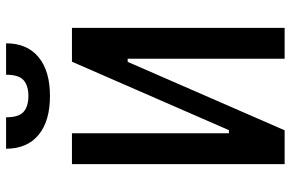

<svg xmlns="http://www.w3.org/2000/svg" viewBox="-181 -767 948 626"><g transform="rotate(-90 293.0 -454.0)"><path d="M70.8 0V-693.4H171.4V-181.6H181.6L404.8 -693.4H515.1V0H414.6V-511.7H404.3L181.2 0ZM293 -765.1Q210.9 -765.1 166 -802.5Q121.1 -839.8 121.1 -908.2H223.6Q223.6 -866.2 241.7 -850.8Q259.8 -835.4 293 -835.4Q326.2 -835.4 344.2 -850.8Q362.3 -866.2 362.3 -908.2H464.8Q464.8 -839.8 419.9 -802.5Q375 -765.1 293 -765.1Z"/></g></svg>

Font: Caskaydia Cove Medium
Style: Regular
Weight: 500
Monospace: yes
Designer: Aaron Bell
Foundry: Saja Typeworks
Version: Version 4.300; ttfautohint (v1.8.3)